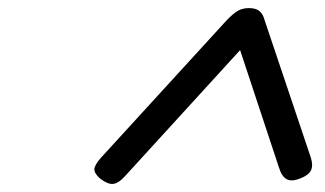

<svg xmlns="http://www.w3.org/2000/svg" viewBox="-20 -1035 803 475"><path d="M230 -645 540 -984Q556 -1001 568 -1008Q580 -1015 596 -1015Q613 -1015 622 -1007.5Q631 -1000 635 -984L749 -645Q755 -626 749.5 -614Q744 -602 724 -594Q702 -585 689.5 -591.5Q677 -598 670 -621L574 -911L290 -600Q273 -581 259.5 -580Q246 -579 228 -593Q213 -606 213.5 -616.5Q214 -627 230 -645Z"/></svg>

Font: Playwrite AU QLD
Style: Regular
Weight: 400
Designer: Veronika Burian, José Scaglione
Foundry: TypeTogether
Version: Version 1.002